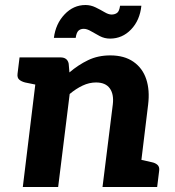

<svg xmlns="http://www.w3.org/2000/svg" viewBox="-20 -746 697 766"><path d="M71 0 134 -517H221Q249 -517 254 -492L257 -457Q292 -487 331.5 -506Q371 -525 420 -525Q476 -525 512.5 -499.5Q549 -474 563.5 -430Q578 -386 571 -329L531 0H389L430 -329Q435 -370 418 -393.5Q401 -417 363 -417Q336 -417 309.5 -404.5Q283 -392 258 -371L212 0ZM509 0 536 -110 585 -99Q600 -96 608.5 -88Q617 -80 615 -65L607 0ZM156 -517 129 -407 80 -417Q65 -421 56.5 -428.5Q48 -436 50 -452L58 -517ZM425 -688Q438 -688 447 -694.5Q456 -701 459 -723H544Q538 -665 503 -628.5Q468 -592 419 -592Q397 -592 378 -602Q359 -612 343 -621.5Q327 -631 314 -631Q301 -631 293 -623.5Q285 -616 282 -595H195Q202 -651 237.5 -688.5Q273 -726 321 -726Q342 -726 361.5 -716.5Q381 -707 397 -697.5Q413 -688 425 -688Z"/></svg>

Font: Aleo ExtraBold
Style: Italic
Weight: 800
Italic angle: -7°
Designer: Alessio Laiso
Foundry: Alessio Laiso
Version: Version 2.001;gftools[0.9.29]